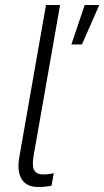

<svg xmlns="http://www.w3.org/2000/svg" viewBox="-20 -740 415 764"><path d="M131 4C152 4 164 3 185 -1L194 -51C178 -47 165 -46 152 -46C113 -46 105 -71 114 -122L219 -720H163L57 -116C43 -37 72 4 131 4ZM264 -563H306L375 -720H317Z"/></svg>

Font: Fixel Display Light
Style: Italic
Weight: 300
Italic angle: -10°
Designer: AlfaBravo + MacPaw
Foundry: Kyrylo Tkachov, Marchela Mozhyna, Serhii Makarenko, Maria Weinstein, Zakhar Kryvoshyya
Version: Version 1.210;Glyphs 3.2 (3217)